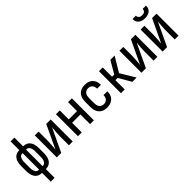

<svg xmlns="http://www.w3.org/2000/svg" viewBox="147 -1866 3207 3207"><g transform="rotate(-45 1750.0 -262.5)"><path d="M205 215V8H199Q174 8 150 1Q126 -6 106.5 -21Q87 -36 73.5 -57.5Q60 -79 52.5 -102.5Q45 -126 42 -150.5Q39 -175 39 -200V-320Q39 -345 42 -369.5Q45 -394 52.5 -417.5Q60 -441 73.5 -462.5Q87 -484 106.5 -499Q126 -514 150 -521Q174 -528 199 -528H205V-735H295V-528H301Q326 -528 350 -521Q374 -514 393.5 -499Q413 -484 426.5 -462.5Q440 -441 447.5 -417.5Q455 -394 458 -369.5Q461 -345 461 -320V-200Q461 -175 458 -150.5Q455 -126 447.5 -102.5Q440 -79 426.5 -57.5Q413 -36 393.5 -21Q374 -6 350 1Q326 8 301 8H295V215ZM199 -65H209V-455H199Q185 -455 171.5 -448.5Q158 -442 149 -430.5Q140 -419 134.5 -405.5Q129 -392 126 -378Q123 -364 122 -349.5Q121 -335 121 -320V-200Q121 -185 122 -170.5Q123 -156 126 -142Q129 -128 134.5 -114.5Q140 -101 149 -89.5Q158 -78 171.5 -71.5Q185 -65 199 -65ZM291 -65H301Q315 -65 328.5 -71.5Q342 -78 351 -89.5Q360 -101 365.5 -114.5Q371 -128 374 -142Q377 -156 378 -170.5Q379 -185 379 -200V-320Q379 -335 378 -349.5Q377 -364 374 -378Q371 -392 365.5 -405.5Q360 -419 351 -430.5Q342 -442 328.5 -448.5Q315 -455 301 -455H291Z M562 0V-520H652V-312Q652 -261 647.5 -210.5Q643 -160 639 -109L833 -520H938V0H848V-208Q848 -259 852.5 -309.5Q857 -360 861 -411L667 0Z M1062 0V-520H1152V-308H1348V-520H1438V0H1348V-228H1152V0Z M1747 8Q1720 8 1693.5 2.5Q1667 -3 1643.5 -16Q1620 -29 1602 -49.5Q1584 -70 1573 -95Q1562 -120 1558 -146.5Q1554 -173 1554 -200V-320Q1554 -347 1558 -373.5Q1562 -400 1573 -425Q1584 -450 1602 -470.5Q1620 -491 1643.5 -504Q1667 -517 1693.5 -522.5Q1720 -528 1747 -528Q1772 -528 1797 -523.5Q1822 -519 1845 -508Q1868 -497 1886.5 -479.5Q1905 -462 1917 -439.5Q1929 -417 1934.5 -392.5Q1940 -368 1940 -342V-336H1850V-340Q1850 -361 1843.5 -381.5Q1837 -402 1823 -418Q1809 -434 1788.5 -441Q1768 -448 1747 -448Q1724 -448 1702 -438Q1680 -428 1666.5 -409Q1653 -390 1648.5 -366.5Q1644 -343 1644 -320V-200Q1644 -177 1648.5 -153.5Q1653 -130 1666.5 -111Q1680 -92 1702 -82Q1724 -72 1747 -72Q1768 -72 1788.5 -79Q1809 -86 1823 -102Q1837 -118 1843.5 -138.5Q1850 -159 1850 -180V-184H1940V-178Q1940 -152 1934.5 -127.5Q1929 -103 1917 -80.5Q1905 -58 1886.5 -40.5Q1868 -23 1845 -12Q1822 -1 1797 3.5Q1772 8 1747 8Z M2078 0V-520H2167V-300H2219L2347 -520H2448L2292 -260L2448 0H2347L2219 -220H2167V0Z M2562 0V-520H2652V-312Q2652 -261 2647.5 -210.5Q2643 -160 2639 -109L2833 -520H2938V0H2848V-208Q2848 -259 2852.5 -309.5Q2857 -360 2861 -411L2667 0Z M3062 0V-520H3152V-312Q3152 -261 3147.5 -210.5Q3143 -160 3139 -109L3333 -520H3438V0H3348V-208Q3348 -259 3352.5 -309.5Q3357 -360 3361 -411L3167 0ZM3250 -600Q3230 -600 3210 -603Q3190 -606 3171.5 -613.5Q3153 -621 3137 -633.5Q3121 -646 3110 -663Q3099 -680 3095 -700Q3091 -720 3091 -740H3169Q3169 -725 3175 -710.5Q3181 -696 3193 -686.5Q3205 -677 3220 -673.5Q3235 -670 3250 -670Q3265 -670 3280 -673.5Q3295 -677 3307 -686.5Q3319 -696 3325 -710.5Q3331 -725 3331 -740H3409Q3409 -720 3405 -700Q3401 -680 3390 -663Q3379 -646 3363 -633.5Q3347 -621 3328.5 -613.5Q3310 -606 3290 -603Q3270 -600 3250 -600Z"/></g></svg>

Font: Iosevka Custom Medium
Style: Regular
Weight: 500
Monospace: yes
Designer: Belleve Invis
Foundry: Belleve Invis
Version: Version 32.5.0; ttfautohint (v1.8.4)